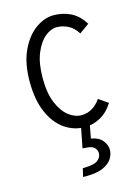

<svg xmlns="http://www.w3.org/2000/svg" viewBox="-114 -581 625 869"><g transform="rotate(-15 199.0 -147.0)"><path d="M43 -255Q43 -340 70 -398.5Q97 -457 139 -487.5Q181 -518 225 -518Q268 -518 304.5 -500Q341 -482 367 -440L321 -407Q302 -437 276.5 -449.5Q251 -462 224 -462Q197 -462 169.5 -439.5Q142 -417 123 -371Q104 -325 104 -255Q104 -184 123.5 -138Q143 -92 172 -70Q201 -48 231 -48Q257 -48 280 -61Q303 -74 321 -100L365 -70Q341 -31 306 -11.5Q271 8 232 8Q181 8 138 -21.5Q95 -51 69 -110Q43 -169 43 -255ZM165 224 174 185Q227 185 244.5 171Q262 157 262 138Q262 124 252 113Q242 102 219 100L196 98L218 -15L258 -9L244 65Q280 71 297 92Q314 113 314 136Q314 157 301.5 177Q289 197 260 210.5Q231 224 180 224Z"/></g></svg>

Font: Radio Canada Condensed Light
Style: Regular
Weight: 300
Width: 3
Designer: Charles Daoud, Etienne Aubert Bonn, Alexandre Saumier Demers, Jacques Le Bailly
Foundry: Radio-Canada
Version: Version 2.104; ttfautohint (v1.8.4.7-5d5b);gftools[0.9.28.de